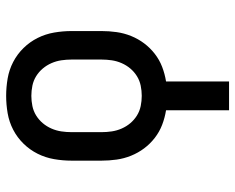

<svg xmlns="http://www.w3.org/2000/svg" viewBox="-92 -476 783 640"><g transform="rotate(-90 300.0 -156.5)"><path d="M252 215V5Q227 1 203.5 -8Q180 -17 160 -32.5Q140 -48 125 -68Q110 -88 100.5 -111.5Q91 -135 87.5 -160Q84 -185 84 -210V-310Q84 -339 89 -368Q94 -397 107 -423Q120 -449 140.5 -470Q161 -491 187 -504.5Q213 -518 242 -523Q271 -528 300 -528Q329 -528 358 -523Q387 -518 413 -504.5Q439 -491 459.5 -470Q480 -449 493 -423Q506 -397 511 -368Q516 -339 516 -310V-210Q516 -185 512.5 -160Q509 -135 499.5 -111.5Q490 -88 475 -68Q460 -48 440 -32.5Q420 -17 396.5 -8Q373 1 348 5V215ZM300 -76Q317 -76 334 -79.5Q351 -83 365.5 -92Q380 -101 391 -114Q402 -127 409 -143Q416 -159 418.5 -176Q421 -193 421 -210V-310Q421 -327 418.5 -344Q416 -361 409 -377Q402 -393 391 -406Q380 -419 365.5 -428Q351 -437 334 -440.5Q317 -444 300 -444Q283 -444 266 -440.5Q249 -437 234.5 -428Q220 -419 209 -406Q198 -393 191 -377Q184 -361 181.5 -344Q179 -327 179 -310V-210Q179 -193 181.5 -176Q184 -159 191 -143Q198 -127 209 -114Q220 -101 234.5 -92Q249 -83 266 -79.5Q283 -76 300 -76Z"/></g></svg>

Font: Iosevka Etoile Medium
Style: Regular
Weight: 500
Designer: Belleve Invis
Foundry: Belleve Invis
Version: Version 22.1.2; ttfautohint (v1.8.4)